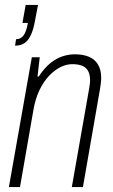

<svg xmlns="http://www.w3.org/2000/svg" viewBox="-20 -758 459 778"><path d="M16 0 109 -526H141L132 -448H137Q160 -483 184.5 -502.5Q209 -522 234 -530Q259 -538 284 -538Q315 -538 339 -528.5Q363 -519 376.5 -497.5Q390 -476 390 -442Q390 -432 388.5 -420.5Q387 -409 385 -396L316 0H271L340 -392Q342 -403 343.5 -413.5Q345 -424 345 -433Q345 -456 337 -470.5Q329 -485 313 -491.5Q297 -498 273 -498Q249 -498 225 -486Q201 -474 179 -451Q157 -428 140 -393Q123 -358 115 -310L61 0ZM41 -573 45 -599Q64 -599 75.5 -614.5Q87 -630 93 -665H71L84 -738H134L122 -675Q116 -640 105.5 -617Q95 -594 79.5 -583.5Q64 -573 41 -573Z"/></svg>

Font: Archivo Condensed Thin
Style: Italic
Weight: 250
Width: 3
Italic angle: -10°
Designer: Hector Gatti
Foundry: Omnibus-Type
Version: Version 2.001